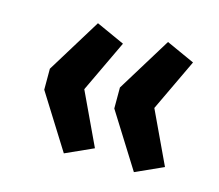

<svg xmlns="http://www.w3.org/2000/svg" viewBox="-66 -540 626 548"><g transform="rotate(15 247.0 -266.0)"><path d="M163 -74 62 -235V-297L161 -458L245 -420L172 -266L245 -111ZM370 -74 269 -235V-297L368 -458L452 -420L379 -266L452 -111Z"/></g></svg>

Font: Nunito Sans 12pt ExtraLight 12pt
Style: Bold
Weight: 700
Version: Version 3.101;gftools[0.9.27]